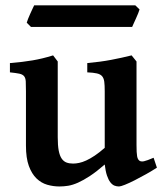

<svg xmlns="http://www.w3.org/2000/svg" viewBox="-20 -673 603 708"><path d="M558.6 -54.7Q540.5 -43 518.8 -30.8Q497.1 -18.6 476.8 -8.3Q456.5 2 440.7 8.3Q424.8 14.6 418.9 14.6Q410.2 14.6 402.1 11.5Q394 8.3 387 -0.7Q379.9 -9.8 374.5 -25.6Q369.1 -41.5 366.2 -66.4Q335.9 -40 311.8 -24.2Q287.6 -8.3 267.8 0.5Q248 9.3 231.4 12Q214.8 14.6 199.2 14.6Q176.3 14.6 154.3 8.3Q132.3 2 114.7 -14.9Q97.2 -31.7 86.4 -61Q75.7 -90.3 75.7 -136.2V-336.4Q75.7 -359.9 75 -372.8Q74.2 -385.7 68.6 -392.3Q63 -398.9 51 -401.4Q39.1 -403.8 16.6 -406.2V-440.4Q41 -442.4 61.3 -444.8Q81.5 -447.3 100.1 -450.4Q118.7 -453.6 137 -458Q155.3 -462.4 175.8 -468.8L192.9 -446.3V-167Q192.9 -136.7 196.5 -117.7Q200.2 -98.6 207.5 -88.1Q214.8 -77.6 225.3 -73.7Q235.8 -69.8 249.5 -69.8Q259.8 -69.8 271.7 -72.3Q283.7 -74.7 298.1 -81.3Q312.5 -87.9 329.3 -99.1Q346.2 -110.4 366.2 -127.9V-336.4Q366.2 -358.4 364.5 -371.6Q362.8 -384.8 356.4 -392.1Q350.1 -399.4 337.2 -402.3Q324.2 -405.3 301.8 -406.2V-440.4Q350.6 -444.8 390.4 -452.4Q430.2 -460 465.3 -468.8L483.4 -446.3V-138.7Q483.4 -123.5 483.9 -113.5Q484.4 -103.5 485.6 -96.9Q486.8 -90.3 489 -86.4Q491.2 -82.5 494.6 -80.1Q500.5 -76.2 511 -78.4Q521.5 -80.6 546.4 -91.3ZM494.6 -638.2Q493.2 -632.8 489.5 -623.8Q485.8 -614.7 481.4 -605Q477.1 -595.2 473.1 -586.7Q469.2 -578.1 467.3 -573.7H94.2L78.6 -589.4Q80.1 -594.7 83.5 -603.5Q86.9 -612.3 91.3 -621.8Q95.7 -631.3 99.6 -639.9Q103.5 -648.4 106 -653.3H479Z"/></svg>

Font: Gentium Basic
Style: Bold
Weight: 700
Designer: J. Victor Gaultney and Annie Olsen
Foundry: SIL International
Version: Version 1.100